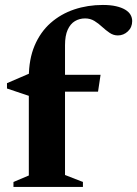

<svg xmlns="http://www.w3.org/2000/svg" viewBox="-20 -736 540 756"><path d="M111.5 -375 94 -358.5 7.5 -387.5V-408.5L101.5 -449L165 -441.5H376L366 -375ZM236 -47 306.5 -19.5V0H33V-19.5L93.5 -45V-430.5Q93.5 -502.5 116.2 -556.2Q139 -610 179.2 -645.5Q219.5 -681 272.2 -698.8Q325 -716.5 385 -716.5Q415 -716.5 436.8 -711.5Q458.5 -706.5 472.8 -698Q487 -689.5 493.8 -678Q500.5 -666.5 500.5 -653Q500.5 -628.5 483.5 -612.5Q466.5 -596.5 444 -596.5Q426.5 -596.5 411.5 -606.8Q396.5 -617 382.2 -630.2Q368 -643.5 351.8 -653.5Q335.5 -663.5 315 -663.5Q293 -663.5 275 -652.8Q257 -642 246.5 -618.8Q236 -595.5 236 -558Z"/></svg>

Font: Newsreader 24pt
Style: Bold
Weight: 700
Designer: Hugues Gentile
Foundry: Production Type
Version: Version 1.003